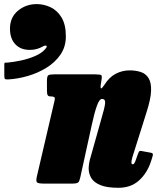

<svg xmlns="http://www.w3.org/2000/svg" viewBox="-26 -874 747 914"><path d="M21.5 -737.5Q21.5 -791.5 59.5 -823Q97.5 -854.5 148.5 -854.5Q183 -854.5 214.8 -839.5Q246.5 -824.5 267 -790.8Q287.5 -757 287.5 -700.5Q287.5 -651.5 262 -614.2Q236.5 -577 195.2 -551.5Q154 -526 106.2 -512.2Q58.5 -498.5 14 -496Q1 -495.5 -2.2 -498Q-5.5 -500.5 -5.5 -513.5V-566.5Q-5.5 -575.5 -2 -575.5Q1.5 -575.5 9.5 -576Q38.5 -578.5 73.8 -586Q109 -593.5 140.5 -607Q172 -620.5 188.5 -639.5Q201 -653.5 194.5 -656.2Q188 -659 176.5 -652Q165 -645.5 150 -641Q135 -636.5 115.5 -636.5Q72 -636.5 46.8 -663.5Q21.5 -690.5 21.5 -737.5ZM232 -520H428Q453 -520 456.8 -515.5Q460.5 -511 456.5 -489L455.5 -483Q450.5 -454 455 -453.2Q459.5 -452.5 470.5 -469.5Q494 -507 525.2 -523Q556.5 -539 591 -539Q620.5 -539 644.2 -531.2Q668 -523.5 681.2 -502.2Q694.5 -481 693.2 -442.2Q692 -403.5 672 -341L604 -125Q602 -118.5 600.8 -111.2Q599.5 -104 599.5 -101Q599.5 -92 606 -92Q611.5 -92 615.8 -100.8Q620 -109.5 627 -131Q633 -148.5 636 -152.8Q639 -157 651 -154.5L692 -147Q703.5 -145 701.8 -136Q700 -127 692 -103.5Q673.5 -48.5 635 -14.2Q596.5 20 538 20Q483 20 452 7.2Q421 -5.5 408.5 -26.5Q396 -47.5 396 -73Q396.5 -87.5 399 -100.8Q401.5 -114 405 -125L457 -310Q471.5 -358 474.2 -380.5Q477 -403 459.5 -403Q447 -403 435.2 -370.2Q423.5 -337.5 411.8 -283.2Q400 -229 385.5 -163.5L356.5 -31Q352.5 -11.5 346.5 -5.8Q340.5 0 317 0H185Q156 0 150.2 -5.8Q144.5 -11.5 149.5 -34L233.5 -394Q237 -408 232.2 -411.5Q227.5 -415 217 -415H215Q204 -415 200.8 -421.2Q197.5 -427.5 197.5 -443V-489Q197.5 -511.5 204 -515.8Q210.5 -520 232 -520Z"/></svg>

Font: Besley* Condensed Fatface
Style: Italic
Weight: 900
Width: 3
Italic angle: -13°
Designer: Owen Earl
Foundry: indestructible type*
Version: Version 3.000; ttfautohint (v1.8.3)